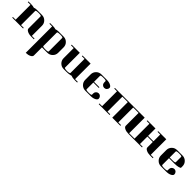

<svg xmlns="http://www.w3.org/2000/svg" viewBox="375 -2007 3860 3860"><g transform="rotate(45 2305.0 -76.5)"><path d="M0 0V-19H77.1V-441.9H0V-460.9H77.1Q128.4 -460.9 166 -448.2Q194.8 -460.9 231 -460.9H384.8Q448.7 -460.9 493.7 -416Q538.1 -371.6 538.1 -308.1V-19H615.2V0H538.1Q474.1 0 429.7 -22.5Q384.8 -45.4 384.8 -77.1V-422.9Q384.8 -441.9 308.1 -441.9Q231 -441.9 231 -422.9V-19H308.1V0Z M614.7 -460.9H691.9Q743.2 -460.9 780.8 -448.2Q809.6 -460.9 845.7 -460.9H999.5Q1063.5 -460.9 1108.4 -416Q1152.8 -371.6 1152.8 -308.1V-153.8Q1152.8 -89.8 1107.9 -44.9Q1063 0 999.5 0H845.7V231Q845.7 262.7 800.3 285.6Q755.4 308.1 691.9 308.1V-441.9H614.7ZM845.7 -38.1Q845.7 -19 922.9 -19Q999.5 -19 999.5 -38.1V-422.9Q999.5 -441.9 922.9 -441.9Q845.7 -441.9 845.7 -422.9Z M1229.5 -441.9V-460.9H1460.4V-38.1Q1460.4 -30.3 1482.4 -24.9Q1504.4 -19 1537.6 -19Q1569.3 -19 1591.3 -24.9Q1614.3 -30.8 1614.3 -38.1V-441.9H1537.6V-460.9H1767.6V-19H1844.7V0H1767.6Q1709.5 0 1668.5 -18.1Q1658.7 -14.2 1645.5 -11.2Q1599.6 0 1537.6 0H1460.4Q1396.5 0 1351.6 -44.9Q1306.6 -89.8 1306.6 -153.8V-441.9Z M1921.4 -153.8V-308.1Q1921.4 -371.6 1966.3 -416.5Q2010.7 -460.9 2075.2 -460.9H2229Q2293.5 -460.9 2337.9 -438.5Q2382.3 -416 2382.3 -384.3Q2382.3 -353 2359.9 -330.6Q2337.4 -308.1 2305.2 -308.1Q2273.4 -308.1 2251.5 -330.1Q2229 -352.5 2229 -384.8V-422.9Q2229 -441.9 2152.3 -441.9Q2075.2 -441.9 2075.2 -422.9V-250H2229V-231H2075.2V-38.1Q2075.2 -19 2152.3 -19Q2229 -19 2229 -38.1V-77.1Q2229 -108.4 2251.5 -130.9Q2274.4 -153.3 2305.2 -153.8Q2337.4 -153.8 2360.4 -130.9Q2382.3 -108.4 2382.3 -76.7Q2382.3 -45.4 2337.4 -22.5Q2293 0 2229 0H2075.2Q2011.2 0 1966.3 -44.9Q1921.4 -89.8 1921.4 -153.8Z M2459 0V-19H2536.1V-441.9H2459V-460.9H3305.2V-19H3381.8V0H3305.2Q3240.2 0 3195.8 -22Q3150.9 -43.9 3150.9 -77.1V-441.9H2997.1V-19H3074.2V0H2843.8V-441.9H2689.9V-19H2767.1V0Z M3380.9 0V-19H3458V-441.9H3380.9V-460.9H3611.8V-250H3765.6V-441.9H3689V-460.9H3918.9V-19H3996.1V0H3918.9Q3855 0 3811 -22Q3765.6 -44.4 3765.6 -77.1V-231H3611.8V-19H3689V0Z M4072.8 -153.8V-308.1Q4072.8 -371.6 4117.7 -416.5Q4162.1 -460.9 4226.6 -460.9H4380.4Q4444.3 -460.9 4489.3 -416Q4533.7 -371.6 4533.7 -308.1V-269Q4533.7 -253.4 4488.8 -242.2Q4442.9 -231 4380.4 -231H4226.6V-38.1Q4226.6 -19 4303.7 -19Q4380.4 -19 4380.4 -38.1V-77.1Q4380.4 -108.4 4402.8 -130.9Q4425.8 -153.3 4456.5 -153.8Q4488.8 -153.8 4511.7 -130.9Q4533.7 -108.4 4533.7 -76.7Q4533.7 -45.4 4488.8 -22.5Q4444.3 0 4380.4 0H4226.6Q4162.6 0 4117.7 -44.9Q4072.8 -89.8 4072.8 -153.8ZM4226.6 -250H4303.7Q4380.4 -250 4380.4 -269V-422.9Q4380.4 -441.9 4303.7 -441.9Q4226.6 -441.9 4226.6 -422.9Z"/></g></svg>

Font: Hjet
Style: Regular
Weight: 400
Designer: T. Christopher White
Version: Version 1.2